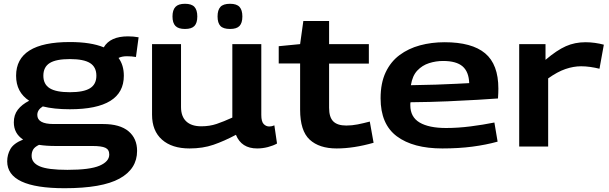

<svg xmlns="http://www.w3.org/2000/svg" viewBox="-20 -774 3215 1014"><path d="M321 220Q18 220 18 78Q18 43 35 13Q52 -17 102 -37Q53 -69 53 -128Q53 -167 74 -194.5Q95 -222 134 -242Q65 -287 65 -374Q65 -552 349 -552Q460 -552 528 -524Q562 -582 656 -582Q685 -582 712 -577L698 -473Q687 -475 674.5 -476Q662 -477 650 -477Q624 -477 606 -468Q634 -430 634 -374Q634 -197 349 -197Q265 -197 206 -212Q177 -194 177 -167Q177 -119 263 -119H524Q613 -119 658.5 -81Q704 -43 704 23Q704 118 611.5 169Q519 220 321 220ZM349 -287Q422 -287 455.5 -308Q489 -329 489 -374Q489 -420 455.5 -441Q422 -462 349 -462Q276 -462 242.5 -441Q209 -420 209 -374Q209 -329 242.5 -308Q276 -287 349 -287ZM147 49Q147 86 190 104.5Q233 123 336 123Q455 123 506 101Q557 79 557 42Q557 16 536.5 6.5Q516 -3 468 -3H273Q224 -3 186 -9Q163 2 155 16Q147 30 147 49Z M981 10Q888 10 835.5 -36.5Q783 -83 783 -168V-541H936V-209Q936 -159 963.5 -133Q991 -107 1043 -107Q1087 -107 1124 -119.5Q1161 -132 1207 -153V-541H1360V-167Q1360 -132 1372.5 -119Q1385 -106 1402 -106Q1416 -106 1429 -112L1443 -16Q1424 -5 1395.5 2.5Q1367 10 1338 10Q1255 10 1226 -62Q1164 -29 1107.5 -9.5Q1051 10 981 10ZM1195 -621Q1159 -621 1144 -637Q1129 -653 1129 -687Q1129 -721 1144 -737.5Q1159 -754 1195 -754Q1230 -754 1245 -737.5Q1260 -721 1260 -687Q1260 -653 1245 -637Q1230 -621 1195 -621ZM957 -621Q922 -621 906.5 -637Q891 -653 891 -687Q891 -721 906.5 -737.5Q922 -754 957 -754Q992 -754 1007 -737.5Q1022 -721 1022 -687Q1022 -653 1007 -637Q992 -621 957 -621Z M1758 10Q1666 10 1615.5 -36.5Q1565 -83 1565 -195V-439H1452V-530L1565 -541L1582 -663H1718V-541H1928V-438H1718V-205Q1718 -155 1740 -133Q1762 -111 1809 -111Q1839 -111 1869 -117Q1899 -123 1933 -132L1953 -20Q1848 10 1758 10Z M2316 10Q2162 10 2076 -54Q1990 -118 1990 -255Q1990 -335 2016.5 -391.5Q2043 -448 2090 -483Q2137 -518 2198 -534.5Q2259 -551 2328 -551Q2472 -551 2542 -492.5Q2612 -434 2612 -306Q2612 -297 2611.5 -282.5Q2611 -268 2610 -254Q2571 -251 2503.5 -247Q2436 -243 2345.5 -239Q2255 -235 2148 -234Q2147 -230 2147 -226Q2147 -222 2147 -218Q2147 -156 2196 -127Q2245 -98 2336 -98Q2398 -98 2465 -106.5Q2532 -115 2591 -127L2608 -26Q2547 -9 2474.5 0.5Q2402 10 2316 10ZM2150 -324Q2219 -325 2281.5 -327Q2344 -329 2390.5 -331.5Q2437 -334 2458 -335Q2456 -395 2423 -423.5Q2390 -452 2320 -452Q2282 -452 2246 -440.5Q2210 -429 2184 -401.5Q2158 -374 2150 -324Z M2861 -541V-458Q2921 -509 2968.5 -530Q3016 -551 3072 -551Q3097 -551 3122 -547.5Q3147 -544 3169 -538L3146 -411Q3122 -417 3097 -420.5Q3072 -424 3049 -424Q3009 -424 2966.5 -409.5Q2924 -395 2875 -360V0H2722V-541Z"/></svg>

Font: Georama Extended SemiBold
Style: Regular
Weight: 600
Width: 7
Designer: Jean-Baptiste Levee
Foundry: Production Type
Version: Version 1.000